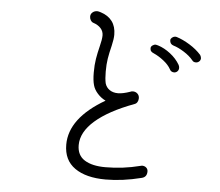

<svg xmlns="http://www.w3.org/2000/svg" viewBox="-57 -877 1113 973"><g transform="rotate(5 500.0 -390.0)"><path d="M900 -607Q882 -629 852.5 -647.5Q823 -666 799 -673Q780 -679 780 -699Q780 -706 787 -712Q794 -718 803 -719Q809 -719 811 -718Q843 -708 878 -686.5Q913 -665 937 -638Q941 -633 943 -622Q943 -611 935.5 -604.5Q928 -598 919 -598Q906 -598 900 -607ZM791 -552Q779 -574 753.5 -594Q728 -614 703 -625Q693 -629 688.5 -634.5Q684 -640 684 -650Q684 -658 692 -664Q700 -670 709 -670Q712 -670 721 -667Q753 -657 784 -633Q815 -609 833 -578Q837 -570 837 -563Q837 -552 830 -545Q823 -538 813 -538Q806 -538 800 -541.5Q794 -545 791 -552ZM723 -26Q723 3 696 9Q601 33 515 33Q415 33 358 -7Q301 -47 301 -126Q301 -261 480 -365Q457 -376 439 -396Q421 -416 415 -438Q408 -462 408 -502Q408 -541 413 -571.5Q418 -602 427 -638Q431 -653 433.5 -668Q436 -683 436 -693Q436 -714 422 -729.5Q408 -745 383 -753Q375 -756 370 -764.5Q365 -773 365 -783Q365 -796 375 -804.5Q385 -813 399 -813Q405 -813 417 -809Q455 -797 475 -770Q495 -743 495 -702Q495 -680 487 -646Q477 -606 472.5 -577.5Q468 -549 468 -512Q468 -476 473 -453Q479 -432 496.5 -420Q514 -408 539 -408Q564 -408 601 -421Q607 -424 614 -424Q628 -424 637.5 -415Q647 -406 647 -392Q647 -381 642 -372.5Q637 -364 628 -361Q499 -313 431.5 -254Q364 -195 364 -129Q364 -77 402.5 -53Q441 -29 508 -29Q598 -29 684 -51Q690 -53 693 -53Q706 -53 714.5 -45.5Q723 -38 723 -26Z"/></g></svg>

Font: Tsukimi Rounded
Style: Regular
Weight: 400
Designer: Takashi Funayama
Foundry: Takashi Funayama
Version: Version 1.032; ttfautohint (v1.8.3)